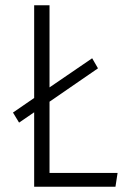

<svg xmlns="http://www.w3.org/2000/svg" viewBox="-20 -705 480 725"><path d="M424 -52 416 0H109V-281L52 -242L29 -280L109 -335V-685H167V-375L328 -485L350 -447L167 -321V-52Z"/></svg>

Font: Fira Sans Condensed Light
Style: Regular
Weight: 300
Width: 3
Designer: bBox Type GmbH & Carrois Corporate GbR & Edenspiekermann AG
Foundry: bBox Type GmbH & Carrois Corporate GbR & Edenspiekermann AG
Version: Version 4.301